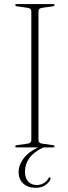

<svg xmlns="http://www.w3.org/2000/svg" viewBox="-20 -720 332 938"><path d="M168 -35.5Q168 -20 187.5 -18L237.5 -11Q246.5 -10 246.5 -5Q246.5 0 238.5 0H192Q145.5 22 123.8 51.8Q102 81.5 102 118.5Q102 150 117.8 167Q133.5 184 160 184Q177.5 184 193.2 175Q209 166 216.5 151Q219.5 146 223.5 146.5Q228 147 227 153Q223 168.5 203.8 183Q184.5 197.5 155 197.5Q116.5 197.5 93.8 176.8Q71 156 71 120.5Q71 86.5 94.5 54.8Q118 23 166 0H62.5Q54.5 0 54.5 -5Q54.5 -10 63.5 -11L113.5 -18Q133 -20 133 -35.5V-664.5Q133 -680 113.5 -682L63.5 -689Q54.5 -690 54.5 -695Q54.5 -700 62.5 -700H238.5Q246.5 -700 246.5 -695Q246.5 -690 237.5 -689L187.5 -682Q168 -680 168 -664.5Z"/></svg>

Font: Fraunces 72pt S000 Thin
Style: Regular
Weight: 100
Version: Version 1.000; ttfautohint (v1.8.3)